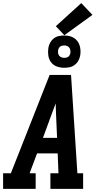

<svg xmlns="http://www.w3.org/2000/svg" viewBox="-24 -1218 644 1238"><path d="M-4 0V-101H46L103 -245L296 -735H434L475 -101H512V0H301V-101H353L348 -229H215L167 -101H206V0ZM344 -329 337 -490Q337 -505 336 -520.5Q335 -536 335 -551Q329 -536 323.5 -520.5Q318 -505 312 -490L253 -329ZM390 -781Q365 -781 342 -789.5Q319 -798 305 -817Q291 -836 287.5 -860.5Q284 -885 288 -910Q291 -928 300 -944Q309 -960 323.5 -971Q338 -982 355.5 -985.5Q373 -989 390 -989Q407 -989 423 -985.5Q439 -982 452.5 -973.5Q466 -965 475.5 -952.5Q485 -940 489.5 -925Q494 -910 495 -893Q496 -876 493 -860Q490 -842 481 -826Q472 -810 457 -799Q442 -788 424.5 -784.5Q407 -781 390 -781ZM390 -845Q397 -845 403.5 -846.5Q410 -848 416 -852Q422 -856 425 -862.5Q428 -869 430 -875Q431 -885 429.5 -894.5Q428 -904 422.5 -911Q417 -918 408.5 -921.5Q400 -925 390 -925Q384 -925 377 -923.5Q370 -922 364.5 -918Q359 -914 355.5 -907.5Q352 -901 351 -895Q349 -885 350.5 -875.5Q352 -866 357.5 -859Q363 -852 372 -848.5Q381 -845 390 -845ZM391 -991 336 -1049 500 -1198 572 -1122Z"/></svg>

Font: Iosevka Slab Extended Oblique
Style: Bold
Weight: 700
Width: 7
Italic angle: -9°
Monospace: yes
Designer: Belleve Invis
Foundry: Belleve Invis
Version: Version 11.1.1; ttfautohint (v1.8.3)